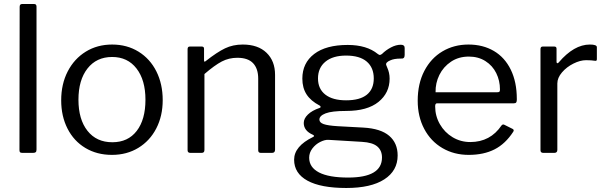

<svg xmlns="http://www.w3.org/2000/svg" viewBox="-20 -762 3020 957"><path d="M162 -17Q162 -7 158 -3.5Q154 0 144 0H92Q83 0 80 -3Q77 -6 77 -14L78 -728Q78 -742 90 -742H150Q162 -742 162 -729Z M285 -262Q285 -343 317.5 -406Q350 -469 407.5 -504.5Q465 -540 539 -540Q613 -540 670.5 -504.5Q728 -469 759.5 -406Q791 -343 791 -263Q791 -184 759 -122Q727 -60 669.5 -25Q612 10 538 10Q463 10 405.5 -24.5Q348 -59 316.5 -121Q285 -183 285 -262ZM705 -265Q705 -363 660.5 -420.5Q616 -478 539 -478Q461 -478 416 -420.5Q371 -363 371 -265Q371 -167 416 -110Q461 -53 540 -53Q618 -53 661.5 -109.5Q705 -166 705 -265Z M915 -13V-517Q915 -530 926 -530H986Q997 -530 997 -519V-461Q997 -450 1006 -458Q1062 -502 1101.5 -521Q1141 -540 1190 -540Q1266 -540 1308.5 -499Q1351 -458 1351 -389V-16Q1351 0 1336 0H1280Q1267 0 1267 -13V-370Q1267 -420 1241.5 -447Q1216 -474 1163 -474Q1121 -474 1085.5 -455.5Q1050 -437 999 -393V-15Q999 -7 995.5 -3.5Q992 0 984 0H929Q915 0 915 -13Z M1997 -523V-488Q1997 -478 1992.5 -473.5Q1988 -469 1977 -470Q1944 -470 1925 -461Q1901 -451 1905 -438Q1906 -434 1911 -423Q1916 -412 1919 -398.5Q1922 -385 1922 -370Q1922 -299 1866.5 -254Q1811 -209 1705 -209Q1634 -209 1603 -197Q1572 -185 1572 -166Q1572 -151 1593 -143.5Q1614 -136 1663 -133L1792 -126Q1878 -121 1920 -85Q1962 -49 1962 13Q1962 89 1895.5 132Q1829 175 1706 175Q1579 175 1512.5 138.5Q1446 102 1446 34Q1446 -33 1540 -79Q1551 -84 1540 -90Q1494 -110 1494 -149Q1494 -171 1514.5 -191Q1535 -211 1573 -224Q1578 -225 1578 -229Q1578 -234 1573 -236Q1529 -259 1508 -291.5Q1487 -324 1487 -370Q1487 -448 1546 -493Q1605 -538 1713 -538Q1808 -538 1863 -493Q1870 -488 1873 -488Q1877 -488 1884 -493Q1903 -512 1928.5 -525.5Q1954 -539 1978 -539Q1997 -539 1997 -523ZM1843 -371Q1843 -425 1808 -455Q1773 -485 1705 -485Q1639 -485 1602 -454.5Q1565 -424 1565 -371Q1565 -319 1601.5 -290.5Q1638 -262 1705 -262Q1774 -262 1808.5 -290Q1843 -318 1843 -371ZM1617 -65Q1599 -66 1576 -54.5Q1553 -43 1537 -22Q1521 -1 1521 24Q1521 72 1570 97.5Q1619 123 1715 123Q1884 123 1884 23Q1884 -12 1860.5 -32Q1837 -52 1784 -55Z M2324 -54Q2424 -54 2480 -137Q2484 -141 2487 -141.5Q2490 -142 2494 -140L2536 -119Q2544 -114 2538 -105Q2499 -45 2445 -17.5Q2391 10 2316 10Q2243 10 2185 -24Q2127 -58 2094.5 -119.5Q2062 -181 2062 -260Q2062 -345 2095 -408.5Q2128 -472 2185.5 -506Q2243 -540 2315 -540Q2387 -540 2441.5 -508Q2496 -476 2526 -414.5Q2556 -353 2556 -269V-265Q2556 -256 2553 -251.5Q2550 -247 2541 -247H2158Q2149 -247 2149 -232Q2149 -184 2172.5 -143Q2196 -102 2236 -78Q2276 -54 2324 -54ZM2455 -302Q2466 -302 2469 -304.5Q2472 -307 2472 -316Q2472 -360 2453.5 -397.5Q2435 -435 2399.5 -457.5Q2364 -480 2317 -480Q2266 -480 2228 -454.5Q2190 -429 2170 -388.5Q2150 -348 2151 -302Z M2674 -13V-517Q2674 -530 2685 -530H2743Q2754 -530 2754 -519V-454Q2754 -448 2757.5 -447Q2761 -446 2765 -451Q2841 -540 2920 -540Q2955 -540 2955 -527V-467Q2955 -457 2946 -459Q2928 -462 2901 -462Q2872 -462 2838 -445Q2804 -428 2781 -401Q2758 -374 2758 -346V-15Q2758 0 2743 0H2688Q2674 0 2674 -13Z"/></svg>

Font: Libre Franklin
Style: Regular
Weight: 400
Designer: Pablo Impallari, Rodrigo Fuenzalida
Foundry: Impallari Type
Version: Version 1.002; ttfautohint (v1.5)